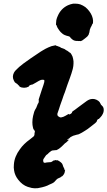

<svg xmlns="http://www.w3.org/2000/svg" viewBox="-20 -741 587 1050"><path d="M282 -493Q287 -494 287 -492Q287 -490 294 -489Q296 -489 296 -488.5Q296 -488 299 -487Q310 -484 312 -481Q314 -479 319 -478Q322 -477 324.5 -476Q327 -475 331 -473.5Q335 -472 338 -469Q349 -462 349 -463L350 -462Q355 -458 355 -458Q356 -459 357 -457Q362 -452 363.5 -452.5Q365 -453 371 -443Q378 -432 380 -419Q383 -405 382 -394Q382 -381 378 -364Q371 -338 362 -314Q360 -309 358 -303Q356 -297 354.5 -293.5Q353 -290 349.5 -280Q346 -270 344.5 -265.5Q343 -261 339.5 -250.5Q336 -240 334 -234.5Q332 -229 330.5 -226Q329 -223 327 -216.5Q325 -210 320.5 -197Q316 -184 314 -179Q312 -174 308.5 -163.5Q305 -153 303 -146Q296 -128 294 -120Q293 -113 295 -109Q298 -104 307 -100Q313 -97 326 -102Q336 -106 352 -116L358 -118L357 -116L359 -115Q363 -116 369 -120Q374 -124 374 -127Q374 -129 377 -132Q391 -141 406 -153Q415 -160 433 -173Q442 -180 448 -184Q463 -196 477 -199Q488 -201 497 -199Q507 -197 517 -190Q519 -189 521 -186.5Q523 -184 525 -182.5Q527 -181 526 -181Q525 -179 530 -174Q531 -173 531 -172Q531 -168 535 -166Q536 -166 536 -165Q540 -159 541 -159Q542 -160 544 -155.5Q546 -151 547 -146Q548 -136 546 -128Q544 -120 537 -109Q535 -106 530.5 -101Q526 -96 522.5 -92.5Q519 -89 519 -90H517Q515 -89 513 -86.5Q511 -84 510.5 -82Q510 -80 510 -80Q511 -79 509.5 -77.5Q508 -76 508 -76Q508 -72 477 -49Q457 -33 448 -28Q445 -26 440 -23Q428 -15 415 -9Q410 -6 405.5 -5.5Q401 -5 398.5 -4Q396 -3 392 -2Q379 1 373 5Q369 7 366.5 8.5Q364 10 363 11L362 12L361 14Q356 16 347 24L345 25H347Q350 25 353.5 23.5Q357 22 357.5 22Q358 22 355.5 25Q353 28 348.5 32Q344 36 342 38Q335 42 328 50Q308 71 291 79Q286 81 286.5 80.5Q287 80 284.5 80Q282 80 280 80.5Q278 81 276 81Q266 81 261 84Q259 85 255 88.5Q251 92 248 94Q245 96 243.5 98.5Q242 101 237 104Q232 107 229.5 111.5Q227 116 222 122.5Q217 129 217 130Q216 133 216 137.5Q216 142 217 143Q218 144 218 145.5Q218 147 220 148Q222 150 225 149Q227 148 227 149Q228 150 232 148Q234 148 236 147.5Q238 147 240 147Q244 146 252 146Q261 146 262 144Q263 143 266 142Q267 141 267.5 140.5Q268 140 268 140L272 137H274Q277 137 277 136.5Q277 136 278 136L282 135V134Q283 135 286 135Q289 135 290 136H292L291 135L290 134L293 135Q299 137 305 141Q320 151 322 159Q326 171 327 173Q328 173 329 176.5Q330 180 330.5 179.5Q331 179 332 183Q333 187 333 188L334 190L335 189L336 187V189Q336 191 335 194Q334 209 322 221Q320 223 320 223Q320 222 314 226Q311 229 310.5 229Q310 229 306 231Q302 233 298 234.5Q294 236 288 242Q278 252 278 253Q278 254 275 256Q269 261 249 269Q242 272 239 274Q227 279 211 283Q198 286 187 288Q169 290 154 287Q144 285 132 281Q102 271 79 241Q61 218 57 191Q54 176 56 158Q59 115 89 75Q109 46 144 21Q161 8 164 5Q169 0 169 -9Q169 -14 168.5 -15Q168 -16 169 -16Q170 -16 171 -17Q172 -20 169 -26.5Q166 -33 164 -33Q163 -32 160 -45Q157 -57 157 -72Q157 -90 161 -107Q168 -136 171 -139Q172 -140 173.5 -143.5Q175 -147 178 -151Q180 -155 184 -166Q187 -175 189 -176Q192 -180 192 -186Q192 -189 192 -192.5Q192 -196 191.5 -197Q191 -198 209 -251Q220 -282 222 -291.5Q224 -301 221 -304Q219 -305 213 -305Q207 -305 204 -304Q195 -301 176 -289Q162 -281 158 -279Q156 -279 155.5 -278.5Q155 -278 152.5 -278Q150 -278 146 -276Q138 -272 138 -270Q140 -269 136 -267Q125 -261 111.5 -261Q98 -261 88 -267Q85 -269 86 -269.5Q87 -270 81 -275Q79 -276 79 -276.5Q79 -277 78 -278L72 -284Q72 -283 69 -285Q65 -289 64 -289Q62 -288 56 -300Q45 -321 56 -343Q62 -355 85 -375Q99 -388 148 -422Q191 -451 203 -459Q210 -463 213 -465Q229 -475 245 -482Q262 -490 277 -492Q281 -493 282 -493ZM380 -721Q382 -721 392 -721Q407 -721 419 -717Q433 -712 447 -702Q459 -692 468 -680Q487 -655 489 -628Q489 -619 488.5 -616.5Q488 -614 488 -613Q488 -612 487.5 -612Q487 -612 486 -611Q485 -610 484 -607.5Q483 -605 482.5 -603.5Q482 -602 480.5 -599Q479 -596 476 -591Q473 -585 471 -578Q470 -572 470 -571Q470 -570 469 -566.5Q468 -563 468.5 -563Q469 -563 468.5 -562.5Q468 -562 466.5 -558Q465 -554 465.5 -553.5Q466 -553 465 -552Q464 -551 463 -549Q459 -541 445 -531Q428 -517 423 -517Q423 -517 420 -516H419L415 -517Q411 -517 410 -516.5Q409 -516 409 -516.5Q409 -517 406 -517Q387 -516 376 -525Q370 -530 368 -532Q367 -533 366.5 -533Q366 -533 366 -534Q367 -536 365 -536Q364 -536 364 -536.5Q364 -537 362.5 -539Q361 -541 354.5 -543Q348 -545 344.5 -545.5Q341 -546 333.5 -549.5Q326 -553 323.5 -555.5Q321 -558 320 -558Q320 -558 318 -560Q312 -564 304 -575Q298 -583 296 -587Q296 -588 295 -588.5Q294 -589 294 -590Q293 -595 292 -595Q291 -595 291 -598Q290 -604 287 -604Q286 -604 286.5 -613.5Q287 -623 288 -631Q291 -644 296 -654Q313 -694 351 -712Q364 -718 380 -721Z"/></svg>

Font: TT2020 Style B
Style: Italic
Weight: 400
Italic angle: -15°
Version: Version 0.2.000